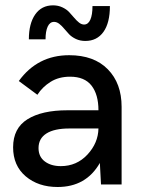

<svg xmlns="http://www.w3.org/2000/svg" viewBox="-20 -708 551 737"><path d="M307.6 -550.8Q287.6 -550.8 271.5 -558.3Q255.4 -565.9 245.1 -576.7Q234.9 -587.4 226.1 -598.1Q217.3 -608.9 207.5 -616.5Q197.8 -624 187.5 -624Q171.4 -624 163.1 -606Q154.8 -587.9 154.8 -557.1H90.8Q90.8 -617.7 115.2 -652.6Q139.6 -687.5 183.6 -687.5Q203.1 -687.5 219.2 -679.9Q235.4 -672.4 245.6 -661.4Q255.9 -650.4 264.9 -639.6Q273.9 -628.9 283.4 -621.3Q293 -613.8 302.7 -613.8Q318.4 -613.8 326.7 -632.3Q335 -650.9 335 -684.6H401.9Q401.9 -620.1 377 -585.4Q352.1 -550.8 307.6 -550.8ZM201.2 9.8Q127 9.8 78.6 -31.2Q30.3 -72.3 30.3 -142.6Q30.3 -215.8 85.4 -250.2Q140.6 -284.7 238.8 -284.7H357.9Q357.9 -345.2 331.3 -379.4Q304.7 -413.6 249 -413.6Q205.6 -413.6 174.1 -393.8Q142.6 -374 123.5 -344.2L52.2 -397Q124 -496.1 245.6 -496.1Q340.8 -496.1 393.8 -442.1Q446.8 -388.2 446.8 -297.9V0H367.7L363.3 -82.5Q310.5 9.8 201.2 9.8ZM213.4 -70.3Q274.4 -70.3 315.7 -114.7Q356.9 -159.2 357.9 -214.8H246.1Q188.5 -214.8 158.2 -195.6Q127.9 -176.3 127.9 -139.6Q127.9 -106.4 151.9 -88.4Q175.8 -70.3 213.4 -70.3Z"/></svg>

Font: HK Grotesk Medium
Style: Regular
Weight: 500
Designer: Alfredo Marco Pradil and Stefan Peev
Foundry: Hanken Design Co.
Version: Version 1.045;PS 001.045;hotconv 1.0.88;makeotf.lib2.5.64775